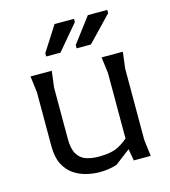

<svg xmlns="http://www.w3.org/2000/svg" viewBox="-109 -808 804 908"><g transform="rotate(-15 293.0 -354.0)"><path d="M268 12Q237 12 203.5 4Q170 -4 141.5 -23.5Q113 -43 95.5 -77.5Q78 -112 78 -166V-430L68 -510H172L162 -430V-179Q162 -129 178.5 -103Q195 -77 222.5 -68.5Q250 -60 283 -60Q347 -60 382 -79.5Q417 -99 444 -127V-71L353 -1Q334 5 313 8.5Q292 12 268 12ZM437 0 426 -63V-430L416 -510H520L510 -430V-80L520 0ZM164 -582V-598L242 -720H337V-704L234 -582ZM313 -582V-598L405 -720H500V-704L383 -582Z"/></g></svg>

Font: AR One Sans
Style: Regular
Weight: 400
Designer: Niteesh Yadav
Foundry: Niteesh Yadav
Version: Version 1.001;gftools[0.9.33]